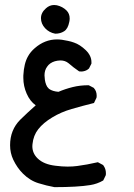

<svg xmlns="http://www.w3.org/2000/svg" viewBox="-20 -419 540 771"><path d="M20.5 164.1Q20.5 102.5 61.5 61.5Q90.8 32.7 123.5 3.9Q100.6 -12.2 87.2 -42.7Q73.7 -73.2 73.7 -106.4Q73.7 -110.8 73.7 -115.7Q76.2 -165 92.8 -193.4Q102.5 -210.9 119.6 -225.6Q159.7 -260.7 209 -260.7Q227.5 -260.7 252.9 -254.9Q265.6 -252.4 277.3 -248Q300.8 -240.2 324.7 -217.3Q347.2 -195.3 347.2 -169.4Q347.2 -167 347.2 -163.6L337.4 -144Q329.6 -136.7 321.3 -134.3Q313 -131.8 307.6 -131.8Q302.2 -131.8 297.9 -132.3Q274.9 -147.9 255.4 -165Q241.7 -176.3 222.7 -176.3Q216.8 -176.3 210.9 -175.3Q188.5 -171.9 174.8 -158.2L169.4 -151.4Q158.7 -137.2 158.7 -116.2Q158.7 -109.4 160.2 -98.9Q161.6 -88.4 165.3 -79.1Q168.9 -69.8 174.3 -64.9L177.2 -62Q190.9 -52.2 214.8 -50.3Q242.2 -62 271.7 -69.3Q301.3 -76.7 335 -76.7H336.4L356.9 -65.9L357.4 -64.9Q368.2 -52.7 368.2 -34.7Q368.2 -27.8 367.2 -25.9L357.4 -5.4Q310.1 6.3 267.3 18.8Q224.6 31.2 189.5 52.7Q153.8 74.2 133.8 99.6Q113.8 125 110.4 160.2Q109.9 164.1 109.9 168Q109.9 196.8 131.3 217.3Q155.8 241.2 203.1 246.6Q230 250 251.2 250Q272.5 250 290 247.6Q328.1 242.7 373 232.4L394 243.7L395 245.1Q405.3 258.8 405.3 276.9Q405.3 283.7 404.3 285.6L394.5 305.7Q370.1 319.8 342.3 324.2Q291 332.5 199.2 332.5H198.7Q166.5 326.7 135.3 316.9Q100.6 306.6 71.8 277.8Q48.8 254.9 33.2 222.2Q20.5 195.3 20.5 164.1ZM164.6 -385.7Q179.2 -398.9 197.3 -398.9Q202.6 -398.9 208 -397.9Q231.4 -392.6 247.1 -377Q259.8 -364.3 259.8 -344.7Q259.8 -338.4 258.3 -331.5Q252.9 -303.2 237.5 -293.5Q222.2 -283.7 202.1 -283.7H201.7Q177.7 -288.1 161.1 -305.7Q144.5 -323.7 144.5 -345.9Q144.5 -368.2 164.6 -385.7Z"/></svg>

Font: Bakudai
Style: Medium
Weight: 500
Version: Version 1.48